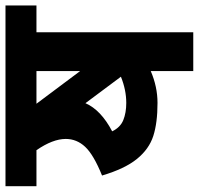

<svg xmlns="http://www.w3.org/2000/svg" viewBox="-42 -674 707 682"><g transform="rotate(-90 311.0 -333.5)"><path d="M632 -667V-557H537V0H399V-151Q343 -127 286 -127Q215 -127 168.5 -142Q122 -157 87 -200Q52 -243 28 -324Q102 -354 130 -384Q158 -414 158 -453Q158 -499 118 -557H-10V-667ZM399 -557H283L399 -402ZM286 -238Q332 -238 379 -257L285 -383Q261 -328 185 -288Q199 -259 225 -248.5Q251 -238 286 -238Z"/></g></svg>

Font: Biryani ExtraBold
Style: Regular
Weight: 800
Designer: Dan Reynolds and Mathieu Reguer
Foundry: Dan Reynolds and Mathieu Reguer
Version: Version 1.004; ttfautohint (v1.1) -l 5 -r 5 -G 72 -x 0 -D la